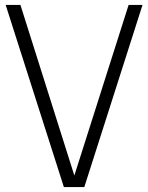

<svg xmlns="http://www.w3.org/2000/svg" viewBox="-20 -760 602 780"><path d="M239.5 0 3 -740H63L282 -47L502.5 -740H559L322.5 0Z"/></svg>

Font: Encode Sans Condensed Condensed Light
Style: Regular
Weight: 300
Width: 3
Designer: Multiple Designers
Foundry: Impallari Type
Version: Version 3.000; ttfautohint (v1.8.3) -l 8 -r 50 -G 200 -x 14 